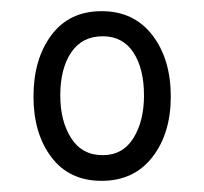

<svg xmlns="http://www.w3.org/2000/svg" viewBox="-20 -753 366 344"><path d="M162 -429Q104 -429 72 -471.5Q40 -514 40 -580Q40 -647 72 -690Q104 -733 162 -733Q220 -733 253 -690Q286 -647 286 -580Q286 -514 253 -471.5Q220 -429 162 -429ZM164 -475Q200 -475 219 -505.5Q238 -536 238 -582Q238 -630 219 -659Q200 -688 164 -688Q127 -688 107.5 -659Q88 -630 88 -582Q88 -536 107.5 -505.5Q127 -475 164 -475Z"/></svg>

Font: Noto Serif Hebrew ExtraCondensed
Style: Bold
Weight: 700
Width: 2
Designer: Monotype Design Team
Foundry: Monotype Imaging Inc.
Version: Version 2.004; ttfautohint (v1.8.4.7-5d5b)